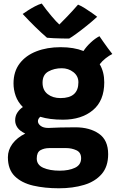

<svg xmlns="http://www.w3.org/2000/svg" viewBox="-20 -788 656 1058"><path d="M327 -128.5Q290 -128.5 258.8 -132.5Q227.5 -136.5 202 -144.5Q189 -133.5 189 -120Q189 -106 204 -94.5Q219 -83 246 -83H247.5Q278.5 -84.5 313 -85.5Q347.5 -86.5 395 -86.5Q474.5 -86.5 525.2 -51.2Q576 -16 576 61.5Q576 130 540.2 171.2Q504.5 212.5 443 231Q381.5 249.5 304.5 249.5Q226.5 249.5 162.8 234.8Q99 220 61.2 182.8Q23.5 145.5 23.5 78.5Q23.5 38.5 48.5 4.5Q73.5 -29.5 119 -52Q89 -66.5 76.2 -85Q63.5 -103.5 63.5 -124.5Q63.5 -150.5 76.8 -169.2Q90 -188 106 -198Q78.5 -225.5 66.5 -259.2Q54.5 -293 54.5 -328.5Q54.5 -393.5 88.2 -438Q122 -482.5 180.8 -505.2Q239.5 -528 314 -528Q387 -528 440 -507Q456 -531.5 480.5 -554.2Q505 -577 528 -588.5Q535 -578 548 -559.5Q561 -541 575 -521.8Q589 -502.5 599 -490.5Q582.5 -482.5 563 -467.5Q543.5 -452.5 529.5 -434Q554.5 -391.5 554.5 -334.5Q554.5 -233 491.8 -180.8Q429 -128.5 327 -128.5ZM313.5 -247.5Q412 -247.5 412 -334.5Q412 -369 384.5 -390.5Q357 -412 320 -412Q279 -412 246.8 -394.2Q214.5 -376.5 214.5 -332.5Q214.5 -291 242.8 -269.2Q271 -247.5 313.5 -247.5ZM309 152.5Q359.5 152.5 393.2 136.5Q427 120.5 427 84Q427 52 401 40Q375 28 345 28H252Q224 28 203.2 39.5Q182.5 51 182.5 85.5Q182.5 120.5 218.2 136.5Q254 152.5 309 152.5ZM410 -762.5Q427 -756 450 -741.2Q473 -726.5 492 -713Q511 -699.5 515.5 -695.5Q489.5 -671.5 458.8 -646.8Q428 -622 401.2 -602.5Q374.5 -583 361 -575.5Q344 -575.5 320.8 -576Q297.5 -576.5 275.2 -577.5Q253 -578.5 239 -580Q175.5 -635 105 -711Q116 -719 134 -730.5Q152 -742 172.2 -752.8Q192.5 -763.5 210 -768.5Q235 -733.5 263.5 -699.8Q292 -666 307 -653Q320 -665.5 350.8 -697.5Q381.5 -729.5 410 -762.5Z"/></svg>

Font: Grandstander
Style: Bold
Weight: 700
Designer: Tyler Finck
Foundry: Etcetera Type Co
Version: Version 1.200; ttfautohint (v1.8.3)